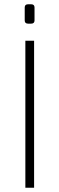

<svg xmlns="http://www.w3.org/2000/svg" viewBox="-20 -881 279 901"><path d="M140 -690V0H99V-690ZM126 -861Q142 -861 142 -846V-785Q142 -770 126 -770H112Q96 -770 96 -785V-846Q96 -861 112 -861Z"/></svg>

Font: Exo 2 ExtraLight
Style: Regular
Weight: 250
Designer: Natanael Gama
Foundry: Natanael Gama
Version: Version 2.010